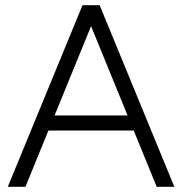

<svg xmlns="http://www.w3.org/2000/svg" viewBox="-20 -720 702 740"><path d="M584 0 298 -700H364L652 0ZM10 0 298 -700H364L78 0ZM146 -217V-275H516V-217Z"/></svg>

Font: Figtree Light
Style: Regular
Weight: 300
Designer: Erik Kennedy
Foundry: Erik Kennedy
Version: Version 2.001;gftools[0.9.30]